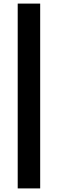

<svg xmlns="http://www.w3.org/2000/svg" viewBox="-20 -828 322 1068"><path d="M78.5 220V-808H203.5V220Z"/></svg>

Font: Encode Sans SmExp SmBold
Style: Regular
Weight: 600
Width: 6
Designer: Multiple Designers
Foundry: Impallari Type
Version: Version 3.002; ttfautohint (v1.8.3) -l 8 -r 50 -G 200 -x 14 